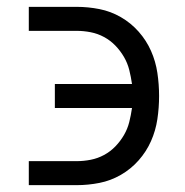

<svg xmlns="http://www.w3.org/2000/svg" viewBox="-20 -540 540 560"><path d="M64 0V-70H204Q224 -70 244.5 -74Q265 -78 283.5 -88Q302 -98 316.5 -113Q331 -128 341.5 -146Q352 -164 357 -184Q362 -204 365 -225H140V-295H365Q362 -316 357 -336Q352 -356 341.5 -374Q331 -392 316.5 -407Q302 -422 283.5 -432Q265 -442 244.5 -446Q224 -450 204 -450H64V-520H204Q237 -520 270 -513.5Q303 -507 332.5 -490Q362 -473 384.5 -447.5Q407 -422 420.5 -391.5Q434 -361 439 -327.5Q444 -294 444 -260Q444 -226 439 -192.5Q434 -159 420.5 -128.5Q407 -98 384.5 -72.5Q362 -47 332.5 -30Q303 -13 270 -6.5Q237 0 204 0Z"/></svg>

Font: HulyMono
Style: Regular
Weight: 400
Monospace: yes
Designer: Belleve Invis
Foundry: Belleve Invis
Version: Version 33.2.5; ttfautohint (v1.8.4)